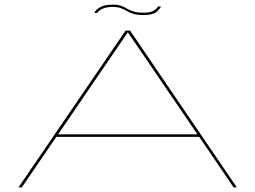

<svg xmlns="http://www.w3.org/2000/svg" viewBox="-20 -811 1105 831"><path d="M60 0 523.5 -678.5H543L1005 0H991L842.5 -218.5H223.5L74.5 0ZM231.5 -229.5H834.5L533.5 -671H533ZM600.5 -746Q573.5 -746 557 -751.2Q540.5 -756.5 528.5 -763.5Q516.5 -770.5 502.8 -775.8Q489 -781 467 -781Q437 -781 420.2 -771.5Q403.5 -762 401.5 -755H388.5Q392 -767 412 -779Q432 -791 468.5 -791Q491.5 -791 505 -785.8Q518.5 -780.5 530 -773.5Q541.5 -766.5 558 -761.2Q574.5 -756 603 -756Q632 -756 646.8 -766Q661.5 -776 663.5 -783H676.5Q674.5 -775.5 659.2 -760.8Q644 -746 600.5 -746Z"/></svg>

Font: Anybody UltraExpanded Thin
Style: Regular
Weight: 100
Width: 9
Designer: Tyler Finck
Foundry: Etcetera Type Company
Version: Version 1.010; ttfautohint (v1.8.3) -l 8 -r 50 -G 200 -x 14 